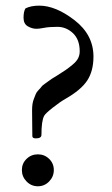

<svg xmlns="http://www.w3.org/2000/svg" viewBox="-20 -647 397 681"><path d="M109.4 -544.9Q93.8 -544.9 78.6 -553.7Q63.5 -562.5 63.5 -584Q63.5 -606.4 70.3 -617.2Q89.8 -627 119.1 -627Q177.7 -627 244.6 -575.2Q311.5 -523.4 311.5 -446.3Q311.5 -395.5 289.6 -361.8Q267.6 -328.1 212.9 -296.9Q192.4 -285.2 166.5 -264.6Q140.6 -244.1 136.7 -236.3Q127 -218.8 127 -168.9Q127 -156.2 107.4 -156.2Q94.7 -156.2 94.7 -164.1Q94.7 -176.8 94.2 -209.5Q93.8 -242.2 93.8 -255.9Q93.8 -267.6 95.2 -277.8Q96.7 -288.1 100.6 -297.4Q104.5 -306.6 106.9 -313.5Q109.4 -320.3 117.2 -328.1Q125 -335.9 127.4 -339.8Q129.9 -343.8 140.1 -350.6Q150.4 -357.4 152.3 -359.4Q154.3 -361.3 165.5 -368.7Q176.8 -376 177.7 -376Q202.1 -391.6 212.4 -398.4Q222.7 -405.3 237.3 -417.5Q252 -429.7 257.3 -440.9Q262.7 -452.1 262.7 -464.8Q262.7 -506.8 238.8 -529.3Q214.8 -551.8 183.6 -551.8Q154.3 -551.8 136.7 -548.3Q119.1 -544.9 109.4 -544.9ZM74.2 -3.4Q57.6 -20.5 57.6 -43.9Q57.6 -67.4 74.2 -83.5Q90.8 -99.6 114.3 -99.6Q137.7 -99.6 154.3 -83.5Q170.9 -67.4 170.9 -43.9Q170.9 -20.5 154.3 -3.4Q137.7 13.7 114.3 13.7Q90.8 13.7 74.2 -3.4Z"/></svg>

Font: Crimson Text
Style: Roman
Weight: 400
Version: Version 0.13